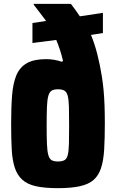

<svg xmlns="http://www.w3.org/2000/svg" viewBox="-20 -892 604 1000"><path d="M282 88Q213 88 167.5 78Q122 68 95.5 43.5Q69 19 56.5 -20Q44 -59 41 -115.5Q38 -172 38 -247Q38 -333 43 -396Q48 -459 65.5 -500.5Q83 -542 120 -563Q157 -584 220 -584Q241 -584 262 -580.5Q283 -577 303 -570L308 -576Q301 -606 292 -633Q283 -660 273 -684L149 -668V-772L220 -783Q208 -799 192 -820Q176 -841 156 -867V-872H349Q360 -858 371.5 -842Q383 -826 396 -807L516 -825V-720L454 -710Q473 -664 487 -609Q501 -554 511 -491Q516 -459 519.5 -422Q523 -385 524.5 -341.5Q526 -298 526 -250Q526 -170 522.5 -112.5Q519 -55 506 -16Q493 23 467 45.5Q441 68 395.5 78Q350 88 282 88ZM282 -51Q304 -51 316 -58Q328 -65 333 -85Q338 -105 339 -142Q340 -179 340 -239Q340 -298 339 -335Q338 -372 333 -392Q328 -412 316 -419.5Q304 -427 282 -427Q260 -427 248.5 -419.5Q237 -412 231.5 -392Q226 -372 224.5 -335Q223 -298 223 -239Q223 -179 224.5 -142Q226 -105 231.5 -85Q237 -65 248.5 -58Q260 -51 282 -51Z"/></svg>

Font: Farlight84_Sys_V01
Style: Bold
Weight: 700
Designer: Monotype Design Team, Nadine Chahine and Nizar Qandah
Foundry: Monotype Imaging Inc.
Version: Version 2.004;October 31, 2024;FontCreator 14.0.0.2814 64-bi